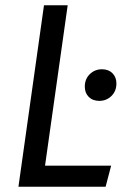

<svg xmlns="http://www.w3.org/2000/svg" viewBox="-20 -709 480 729"><path d="M151 -80H402L381 0H50L147 -689H237ZM302 -380Q302 -409 321 -427.5Q340 -446 367 -446Q392 -446 407 -431Q422 -416 422 -392Q422 -363 403 -344.5Q384 -326 357 -326Q332 -326 317 -341Q302 -356 302 -380Z"/></svg>

Font: Fira Sans Condensed
Style: Italic
Weight: 400
Width: 3
Italic angle: -8°
Designer: bBox Type GmbH & Carrois Corporate GbR & Edenspiekermann AG
Foundry: bBox Type GmbH & Carrois Corporate GbR & Edenspiekermann AG
Version: Version 4.301